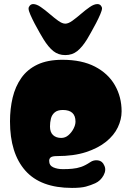

<svg xmlns="http://www.w3.org/2000/svg" viewBox="-20 -907 638 941"><path d="M333 14Q179 14 104 -71Q29 -156 29 -312Q29 -374 42 -428.5Q55 -483 84.5 -525Q114 -567 163.5 -590.5Q213 -614 286 -614Q381 -614 445.5 -580.5Q510 -547 543 -489.5Q576 -432 576 -361Q576 -322 557.5 -283Q539 -244 500 -212.5Q461 -181 401.5 -161.5Q342 -142 259 -142Q237 -142 229 -136Q221 -130 221 -119Q221 -96 241 -87Q261 -78 288 -78Q315 -78 334 -80Q357 -82 377.5 -89Q398 -96 422 -112Q439 -124 460.5 -121Q482 -118 491 -96Q502 -74 487.5 -47.5Q473 -21 447 -9Q425 1 401 7.5Q377 14 333 14ZM280 -231Q300 -231 315.5 -244.5Q331 -258 340.5 -276.5Q350 -295 350 -311Q350 -368 288 -368Q262 -368 248 -356Q234 -344 229.5 -325.5Q225 -307 225 -287Q225 -259 240 -245Q255 -231 280 -231ZM300 -791Q315 -791 335 -805.5Q355 -820 377 -839Q399 -858 420 -872.5Q441 -887 457 -887Q468 -887 474 -880Q480 -873 480 -866Q480 -857 471.5 -837Q463 -817 450.5 -793Q438 -769 426 -748Q414 -727 407 -715Q383 -676 358.5 -656.5Q334 -637 300 -637Q266 -637 241.5 -656.5Q217 -676 193 -715Q187 -725 175 -745.5Q163 -766 150.5 -790Q138 -814 129 -834.5Q120 -855 120 -865Q120 -873 126.5 -880Q133 -887 143 -887Q159 -887 180 -872.5Q201 -858 223 -839Q245 -820 265 -805.5Q285 -791 300 -791Z"/></svg>

Font: Matemasie
Style: Regular
Weight: 400
Designer: Adam Yeo
Version: Version 1.001; ttfautohint (v1.8.4.7-5d5b)